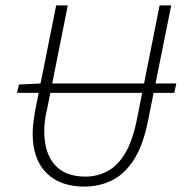

<svg xmlns="http://www.w3.org/2000/svg" viewBox="-20 -679 680 711"><path d="M43 -335 50 -366 133 -370H633L625 -335ZM293 12Q202 12 151.5 -39Q101 -90 101 -184Q101 -204 103.5 -224.5Q106 -245 110 -269L188 -659H231L154 -273Q148 -249 146 -229.5Q144 -210 144 -192Q144 -113 182.5 -69Q221 -25 297 -25Q339 -25 377 -44.5Q415 -64 443.5 -111.5Q472 -159 488 -242L571 -659H614L529 -236Q510 -139 474.5 -85.5Q439 -32 392.5 -10Q346 12 293 12Z"/></svg>

Font: Source Sans 3 Light
Style: Italic
Weight: 300
Italic angle: -11°
Designer: Paul D. Hunt
Foundry: Adobe
Version: Version 3.046;hotconv 1.0.118;makeotfexe 2.5.65603